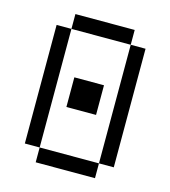

<svg xmlns="http://www.w3.org/2000/svg" viewBox="-97 -704 694 782"><g transform="rotate(15 250.0 -312.5)"><path d="M125 -62.5V0H375V-62.5ZM125 -62.5Q125 -62.5 125 -562.5H62.5Q62.5 -562.5 62.5 -62.5ZM375 -62.5H437.5Q437.5 -62.5 437.5 -562.5H375Q375 -562.5 375 -62.5ZM187.5 -375Q187.5 -375 187.5 -250H312.5Q312.5 -250 312.5 -375ZM125 -562.5H375V-625H125Z"/></g></svg>

Font: CalcUnifontExMono
Style: Regular
Weight: 500
Version: Version 15.0.06